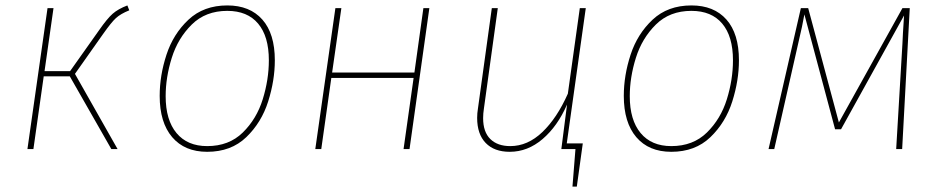

<svg xmlns="http://www.w3.org/2000/svg" viewBox="-20 -549 3456 707"><path d="M456 -511Q424 -498 407 -482.5Q390 -467 359 -423L256 -277L413 0H390L237 -268H141L103 0H81L155 -519H177L144 -287H238L345 -438Q375 -481 395 -498.5Q415 -516 449 -529Z M568 -196Q568 -271 593 -347.5Q618 -424 674 -476.5Q730 -529 817 -529Q900 -529 946 -477Q992 -425 992 -327Q992 -253 967.5 -175.5Q943 -98 887 -44Q831 10 743 10Q660 10 614 -44Q568 -98 568 -196ZM970 -327Q970 -415 930.5 -462Q891 -509 817 -509Q737 -509 686 -458.5Q635 -408 612.5 -336Q590 -264 590 -195Q590 -107 630 -59Q670 -11 743 -11Q823 -11 874 -61Q925 -111 947.5 -183.5Q970 -256 970 -327Z M1466 0 1503 -262H1200L1163 0H1141L1215 -519H1237L1203 -282H1506L1539 -519H1561L1488 0Z M2067 -21H2126L2104 138H2088L2099 0H2047L2068 -164Q2033 -84 1978 -37Q1923 10 1857 10Q1800 10 1768.5 -22.5Q1737 -55 1737 -115Q1737 -132 1740 -150L1791 -519H1813L1762 -150Q1759 -131 1759 -114Q1759 -63 1785.5 -37Q1812 -11 1859 -11Q1923 -11 1977 -62.5Q2031 -114 2071 -204L2115 -519H2137Z M2277 -196Q2277 -271 2302 -347.5Q2327 -424 2383 -476.5Q2439 -529 2526 -529Q2609 -529 2655 -477Q2701 -425 2701 -327Q2701 -253 2676.5 -175.5Q2652 -98 2596 -44Q2540 10 2452 10Q2369 10 2323 -44Q2277 -98 2277 -196ZM2679 -327Q2679 -415 2639.5 -462Q2600 -509 2526 -509Q2446 -509 2395 -458.5Q2344 -408 2321.5 -336Q2299 -264 2299 -195Q2299 -107 2339 -59Q2379 -11 2452 -11Q2532 -11 2583 -61Q2634 -111 2656.5 -183.5Q2679 -256 2679 -327Z M3302 0H3280L3303 -388Q3304 -417 3309 -492L3077 -73H3055L2942 -496Q2936 -460 2919 -388L2831 0H2810L2929 -519H2956L3069 -98L3303 -519H3330Z"/></svg>

Font: Fira Sans Thin
Style: Italic
Weight: 250
Italic angle: -8°
Designer: Carrois Corporate & Edenspiekermann AG
Foundry: Carrois Corporate GbR & Edenspiekermann AG
Version: Version 4.203